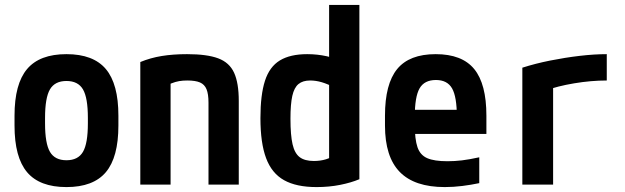

<svg xmlns="http://www.w3.org/2000/svg" viewBox="-20 -750 2540 780"><path d="M250 10Q141 10 90 -50.5Q39 -111 39 -240V-280Q39 -409 90 -469.5Q141 -530 250 -530Q359 -530 410 -469.5Q461 -409 461 -280V-240Q461 -111 410 -50.5Q359 10 250 10ZM250 -99Q297 -99 317 -133Q337 -167 337 -249V-271Q337 -353 317 -387Q297 -421 250 -421Q203 -421 183 -387Q163 -353 163 -271V-249Q163 -167 183 -133Q203 -99 250 -99Z M550 -498Q591 -515 637 -522.5Q683 -530 740 -530Q821 -530 866.5 -513Q912 -496 931 -454.5Q950 -413 950 -340V0H827V-333Q827 -368 819 -387.5Q811 -407 792.5 -415Q774 -423 741 -423Q723 -423 708 -420.5Q693 -418 675.5 -411Q658 -404 631 -389L673 -466V0H550Z M1266 10Q1184 10 1134 -18Q1084 -46 1061 -107.5Q1038 -169 1038 -270Q1038 -365 1056.5 -422Q1075 -479 1117 -504.5Q1159 -530 1228 -530Q1269 -530 1307.5 -521.5Q1346 -513 1379 -495L1344 -392Q1311 -409 1287 -416Q1263 -423 1240 -423Q1210 -423 1192.5 -408.5Q1175 -394 1167.5 -360.5Q1160 -327 1160 -268Q1160 -201 1168.5 -164Q1177 -127 1197.5 -111.5Q1218 -96 1255 -96Q1308 -96 1344 -123L1317 -65V-730H1440V-22Q1407 -8 1362 1Q1317 10 1266 10Z M1787 10Q1664 10 1604 -51.5Q1544 -113 1544 -240V-280Q1544 -409 1593.5 -469.5Q1643 -530 1750 -530Q1857 -530 1906.5 -469.5Q1956 -409 1956 -280V-206H1604V-304H1859L1836 -272V-275Q1836 -357 1816.5 -391Q1797 -425 1751 -425Q1704 -425 1684.5 -391Q1665 -357 1665 -275V-245Q1665 -184 1676 -152Q1687 -120 1715.5 -107.5Q1744 -95 1798 -95Q1827 -95 1856.5 -98.5Q1886 -102 1927 -111V-6Q1894 1 1858 5.5Q1822 10 1787 10Z M2102 -475Q2155 -492 2215 -504Q2275 -516 2334.5 -523Q2394 -530 2445 -530V-423Q2381 -423 2312.5 -411.5Q2244 -400 2196 -382L2227 -440V0H2102Z"/></svg>

Font: M PLUS 1 Code SemiBold
Style: Regular
Weight: 600
Designer: Coji Morishita
Foundry: UNDERFOREST DESIGN
Version: Version 1.005